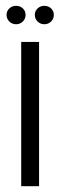

<svg xmlns="http://www.w3.org/2000/svg" viewBox="-20 -639 207 659"><path d="M52.8 0V-495H114.1V0ZM35.3 -555.8Q21.5 -555.8 12 -565.2Q2.5 -574.6 2.5 -587.9Q2.5 -601.2 12 -610.1Q21.5 -619 35.3 -619Q49 -619 58.4 -610.1Q67.8 -601.2 67.8 -587.9Q67.8 -574.6 58.4 -565.2Q49 -555.8 35.3 -555.8ZM132.3 -555.8Q118.5 -555.8 109 -565.2Q99.5 -574.6 99.5 -587.9Q99.5 -601.2 109 -610.1Q118.5 -619 132.3 -619Q146 -619 155.4 -610.1Q164.8 -601.2 164.8 -587.9Q164.8 -574.6 155.4 -565.2Q146 -555.8 132.3 -555.8Z"/></svg>

Font: Alumni Sans Thin
Style: Regular
Weight: 100
Designer: Robert E. Leuschke
Foundry: Robert E. Leuschke
Version: Version 1.018